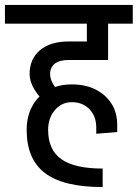

<svg xmlns="http://www.w3.org/2000/svg" viewBox="-45 -658 558 778"><path d="M371 100Q212 100 137.5 43.5Q63 -13 63 -132H150Q150 -51 203.5 -13Q257 25 371 25ZM-25 -562V-638H493V-562ZM63 -131Q63 -187 86 -228.5Q109 -270 150 -293Q191 -316 246 -316V-244Q205 -244 177.5 -212Q150 -180 150 -131ZM148 -234Q115 -262 95 -294.5Q75 -327 75 -358H158Q158 -337 171 -316Q184 -295 206 -277ZM75 -358Q75 -419 117 -454.5Q159 -490 234 -490V-415Q196 -415 177 -400Q158 -385 158 -358ZM234 -415V-490H393V-415ZM307 -490V-638H393V-490ZM430 -123 345 -116V-141L430 -151ZM345 -141Q345 -187 317.5 -215.5Q290 -244 246 -244V-316Q301 -316 342 -295.5Q383 -275 406.5 -238.5Q430 -202 430 -151Z"/></svg>

Font: Akshar Light
Style: Regular
Weight: 400
Version: Version 1.100